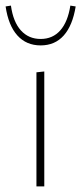

<svg xmlns="http://www.w3.org/2000/svg" viewBox="-20 -665 290 685"><path d="M0 -642 19 -645Q27 -587 54.5 -556.5Q82 -526 125 -526Q168 -526 195 -556.5Q222 -587 231 -645L250 -642Q239 -574 207.5 -538.5Q176 -503 125 -503Q74 -503 42 -538.5Q10 -574 0 -642ZM110 -407 138 -410V0H110Z"/></svg>

Font: Ysabeau Infant Extralight
Style: Regular
Weight: 200
Designer: Christian Thalmann (Catharsis Fonts)
Version: Version 0.003